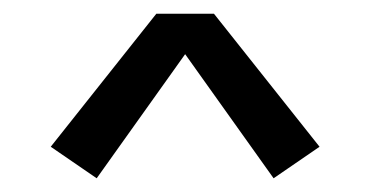

<svg xmlns="http://www.w3.org/2000/svg" viewBox="-20 -798 540 280"><path d="M121 -538 54 -584 208 -778H292L446 -584L379 -538L250 -719Z"/></svg>

Font: Iosevka SS01
Style: Regular
Weight: 400
Monospace: yes
Designer: Belleve Invis
Foundry: Belleve Invis
Version: 2.3.3; ttfautohint (v1.8.3)